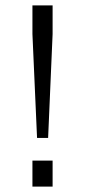

<svg xmlns="http://www.w3.org/2000/svg" viewBox="-20 -691 315 711"><path d="M158.2 -180.2H117.2L100.1 -564.9V-670.9H174.8V-564.9ZM100.1 0V-96.2H174.8V0Z"/></svg>

Font: Syncopate
Style: Regular
Weight: 300
Width: 7
Designer: Astigmatic (AOETI)
Foundry: Astigmatic (AOETI)
Version: Version 001.000